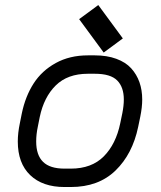

<svg xmlns="http://www.w3.org/2000/svg" viewBox="-20 -732 640 764"><path d="M357.4 -438.5H329.6Q249 -438.5 201.9 -392.1Q154.8 -345.7 138.2 -266.6L130.4 -227.5Q124 -197.3 124 -168.9Q124 -114.7 151.4 -87.9Q178.7 -61 236.8 -61H261.7Q344.7 -61 393.1 -109.9Q441.4 -158.7 458.5 -241.7L466.8 -281.7Q472.7 -311.5 472.7 -335.9Q472.7 -385.3 446.3 -411.9Q419.9 -438.5 357.4 -438.5ZM545.9 -335.9Q545.9 -305.2 538.1 -267.1L529.8 -227.1Q507.3 -119.1 439.7 -53.5Q372.1 12.2 261.7 12.2H236.8Q149.4 12.2 100.1 -35.2Q50.8 -82.5 50.8 -168.9Q50.8 -203.1 59.1 -242.2L66.9 -281.2Q81.1 -349.1 113.8 -399.9Q146.5 -450.7 201.9 -481.2Q257.3 -511.7 329.6 -511.7H357.4Q405.8 -511.7 442.9 -498Q480 -484.4 502 -460.2Q523.9 -436 534.9 -404.8Q545.9 -373.5 545.9 -335.9ZM468.8 -579.1 392.6 -522.9 294.9 -655.8 371.1 -711.9Z"/></svg>

Font: Anka/Coder
Style: Italic
Weight: 400
Italic angle: -12°
Monospace: yes
Version: Version 001.100